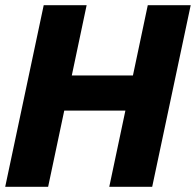

<svg xmlns="http://www.w3.org/2000/svg" viewBox="-36 -718 753 738"><path d="M446 -293H211L149 0H-16L132 -698H297L240 -428H475L532 -698H697L549 0H384Z"/></svg>

Font: Azeret Mono
Style: Bold Italic
Weight: 700
Italic angle: -12°
Designer: Martin Vácha
Foundry: Displaay
Version: Version 1.000; Glyphs 3.0.3, build 3074